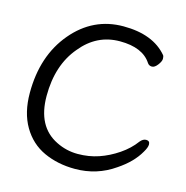

<svg xmlns="http://www.w3.org/2000/svg" viewBox="-109 -822 920 949"><g transform="rotate(15 351.5 -347.5)"><path d="M357 24Q269 24 198 -8.5Q127 -41 86 -111Q45 -181 45 -282Q45 -472 149 -595.5Q253 -719 408 -719Q560 -719 633 -632Q637 -626 637 -614Q637 -601 622.5 -582Q608 -563 594 -563Q579 -563 571 -575Q527 -643 410 -643Q292 -643 213 -546Q129 -447 129 -289Q129 -132 241 -77Q293 -51 351 -51Q408 -51 458 -68Q508 -85 554.5 -116.5Q601 -148 631 -189Q645 -206 661 -206Q680 -206 680 -187Q680 -172 665 -147Q631 -87 559 -39Q469 24 357 24Z"/></g></svg>

Font: LXGW WenKai TC
Style: Bold
Weight: 700
Designer: LXGW / Fontworks Inc.
Foundry: LXGW / Fontworks Inc.
Version: Version 1.330;April 28, 2024